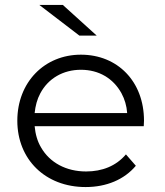

<svg xmlns="http://www.w3.org/2000/svg" viewBox="-20 -751 665 776"><path d="M371 -607 234 -731H139L301 -607ZM326 5C410 5 482 -25 529 -81L489 -127C449 -80 393 -58 328 -58C247 -58 181 -94 146 -155C131 -180 123 -209 120 -241H561C561 -249 562 -258 562 -263C562 -422 455 -530 307 -530C160 -530 50 -419 50 -263C50 -107 163 5 326 5ZM120 -294C123 -323 130 -350 143 -374C175 -434 235 -469 307 -469C380 -469 438 -434 471 -374C484 -350 492 -323 494 -294Z"/></svg>

Font: Montserrat Z
Style: Regular
Weight: 400
Designer: Julieta Ulanovsky
Foundry: Julieta Ulanovsky
Version: Version 8.000